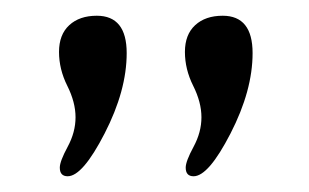

<svg xmlns="http://www.w3.org/2000/svg" viewBox="-20 -716 393 244"><path d="M66 -492Q56 -492 56 -503Q56 -511 66 -529.5Q76 -548 76 -567Q76 -586 65.5 -607Q55 -628 55 -650Q55 -672 68 -684Q81 -696 103 -696Q141 -696 141 -648.5Q141 -601 113 -546.5Q85 -492 66 -492ZM226 -492Q216 -492 216 -503Q216 -511 226 -529.5Q236 -548 236 -567Q236 -586 225.5 -607Q215 -628 215 -650Q215 -672 228 -684Q241 -696 263 -696Q301 -696 301 -648.5Q301 -601 273 -546.5Q245 -492 226 -492Z"/></svg>

Font: Macondo
Style: Regular
Weight: 400
Version: Version 2.001